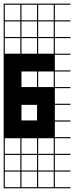

<svg xmlns="http://www.w3.org/2000/svg" viewBox="-20 -747 404 1046"><path d="M363.6 278.8H0V187.9H6.1V272.7H90.9V187.9H97V272.7H181.8V187.9H187.9V272.7H272.7V187.9H0V-727.3H363.6V-721.2H278.8V-636.4H363.6V-630.3H278.8V-545.5H363.6V-539.4H278.8V-454.5H363.6V-448.5H278.8V-363.6H363.6V-357.6H278.8V-272.7H363.6V-266.7H278.8V-181.8H363.6V-175.8H278.8V-90.9H363.6V-84.8H278.8V0H363.6V6.1H278.8V90.9H363.6V97H278.8V181.8H363.6V187.9H278.8V272.7H363.6ZM90.9 -636.4V-721.2H6.1V-636.4ZM187.9 -636.4H272.7V-721.2H187.9ZM97 -636.4H181.8V-721.2H97ZM6.1 -545.5H90.9V-630.3H6.1ZM187.9 -545.5H272.7V-630.3H187.9ZM97 -545.5H181.8V-630.3H97ZM6.1 -454.5H90.9V-539.4H6.1ZM187.9 -454.5H272.7V-539.4H187.9ZM97 -454.5H181.8V-539.4H97ZM187.9 -272.7H272.7V-357.6H187.9ZM97 -272.7H181.8V-357.6H97ZM97 -90.9H181.8V-175.8H97ZM187.9 90.9H272.7V6.1H187.9ZM97 90.9H181.8V6.1H97ZM6.1 90.9H90.9V6.1H6.1ZM187.9 181.8H272.7V97H187.9ZM97 181.8H181.8V97H97ZM6.1 181.8H90.9V97H6.1Z"/></svg>

Font: Micro 5 Charted
Style: Regular
Weight: 400
Designer: Sarah Cadigan-Fried
Version: Version 1.000; ttfautohint (v1.8.4.7-5d5b)